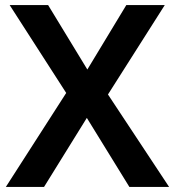

<svg xmlns="http://www.w3.org/2000/svg" viewBox="-20 -734 688 754"><path d="M644 0H488L321 -271L153 0H3L240 -369L18 -714H169L323 -461L476 -714H627L404 -363Z"/></svg>

Font: Noto Sans Oriya SemiBold
Style: Regular
Weight: 600
Version: Version 2.003